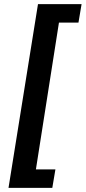

<svg xmlns="http://www.w3.org/2000/svg" viewBox="-20 -725 413 925"><path d="M21 180 163 -705H373L358 -616H264L153 91H247L232 180Z"/></svg>

Font: Nunito Sans 10pt Condensed
Style: Bold Italic
Weight: 700
Width: 3
Italic angle: -9°
Designer: Vernon Adams
Foundry: Vernon Adams
Version: Version 3.101;gftools[0.9.27]